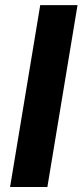

<svg xmlns="http://www.w3.org/2000/svg" viewBox="-20 -748 330 768"><path d="M290.1 -727.5 169.5 0H20.3L140.9 -727.5Z"/></svg>

Font: Inter
Style: Italic
Weight: 400
Italic angle: -9.3988°
Designer: Rasmus Andersson
Foundry: rsms
Version: Version 4.001;git-66647c0bb